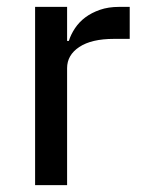

<svg xmlns="http://www.w3.org/2000/svg" viewBox="-20 -538 415 558"><path d="M82 0V-518H175V-419H180Q186 -438 198 -456Q210 -474 228 -487.5Q246 -501 270.5 -509.5Q295 -518 326 -518H357V-425H311Q246 -425 210.5 -401.5Q175 -378 175 -340V0Z"/></svg>

Font: IBM Plex Sans Arabic Text
Style: Regular
Weight: 450
Designer: Mike Abbink, Paul van der Laan, Pieter van Rosmalen, Wael Morcos, Khajak Apelian
Foundry: Bold Monday
Version: Version 1.2